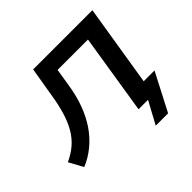

<svg xmlns="http://www.w3.org/2000/svg" viewBox="-208 -930 1318 1318"><g transform="rotate(-45 451.0 -271.0)"><path d="M597 163 685 0H593L686 -584H391L371 -459Q357 -367 329 -291.5Q301 -216 260.5 -157Q220 -98 167 -54Q114 -10 49 17L-7 -86Q49 -112 89 -146.5Q129 -181 157.5 -229Q186 -277 206 -342Q226 -407 239 -491L275 -705H850L754 -111H859L717 163Z"/></g></svg>

Font: Nunito Sans 7pt SemiExpanded
Style: Bold Italic
Weight: 700
Width: 6
Italic angle: -9°
Designer: Vernon Adams
Foundry: Vernon Adams
Version: Version 3.101;gftools[0.9.27]